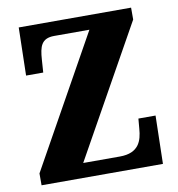

<svg xmlns="http://www.w3.org/2000/svg" viewBox="-80 -787 798 860"><g transform="rotate(-10 318.5 -357.0)"><path d="M40 0H592L597 -219H519L515 -173C511 -120 495 -66 408 -66H241L573 -660V-714H62L57 -496H135L139 -554C143 -613 153 -649 212 -649H372L40 -54Z"/></g></svg>

Font: Noto Serif Khmer Condensed Black
Style: Regular
Weight: 900
Width: 3
Designer: Danh Hong and the Monotype Design Team
Foundry: Monotype Imaging Inc.
Version: Version 2.004